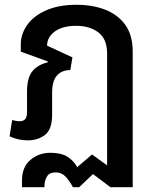

<svg xmlns="http://www.w3.org/2000/svg" viewBox="-20 -579 653 803"><path d="M72 204V176Q72 119 107.5 89.5Q143 60 191 60Q236 60 262 76.5Q288 93 303 120L365 67L453 131L428 136V-354Q428 -416 391.5 -443.5Q355 -471 299 -471Q242 -471 209.5 -447.5Q177 -424 177 -388L283 -339L274 -286Q239 -286 218.5 -263.5Q198 -241 198 -191V-100Q198 -38 168.5 -15Q139 8 96 8Q75 8 56 3.5Q37 -1 20 -9L31 -77Q38 -75 46.5 -73.5Q55 -72 62 -72Q78 -72 85.5 -81Q93 -90 93 -110V-195Q93 -253 115 -280.5Q137 -308 179 -318L180 -322L67 -363V-394Q67 -437 94 -475Q121 -513 173.5 -536Q226 -559 300 -559Q367 -559 420 -538.5Q473 -518 504 -475Q535 -432 535 -363V204H442L369 149L311 204H285Q272 179 255 160.5Q238 142 213 142Q186 142 176 160Q166 178 166 196V204Z"/></svg>

Font: Noto Sans Thai Medium
Style: Regular
Weight: 500
Designer: Monotype Design Team
Foundry: Monotype Imaging Inc.
Version: Version 2.001